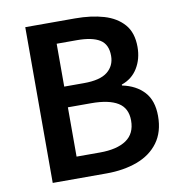

<svg xmlns="http://www.w3.org/2000/svg" viewBox="-75 -724 748 794"><g transform="rotate(-10 298.5 -327.0)"><path d="M83 0V-654H292Q360 -654 412.5 -638.5Q465 -623 495.5 -588Q526 -553 526 -493Q526 -443 502.5 -404.5Q479 -366 435 -351V-347Q493 -335 526.5 -298.5Q560 -262 560 -197Q560 -130 527.5 -86Q495 -42 438 -21Q381 0 309 0ZM199 -384H282Q350 -384 381 -409Q412 -434 412 -476Q412 -524 380 -544Q348 -564 284 -564H199ZM199 -90H297Q369 -90 408 -116.5Q447 -143 447 -198Q447 -250 409 -273.5Q371 -297 297 -297H199Z"/></g></svg>

Font: Source Sans 3 SemiBold
Style: Regular
Weight: 600
Designer: Paul D. Hunt
Foundry: Adobe
Version: Version 3.046;hotconv 1.0.118;makeotfexe 2.5.65603